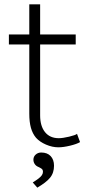

<svg xmlns="http://www.w3.org/2000/svg" viewBox="-20 -679 399 885"><path d="M146 -44Q130 -63 122.5 -90Q115 -117 115 -155V-474H21V-520H115V-659H165V-520H329V-474H165V-147Q165 -98 187.5 -70Q210 -42 251 -42Q269 -42 298.5 -49Q328 -56 335 -62L349 -24Q334 -15 303 -7.5Q272 0 249 0Q221 0 192 -12.5Q163 -25 146 -44ZM131 162Q147 152 157.5 144Q168 136 173 128.5Q178 121 178 113Q178 103 171.5 98.5Q165 94 156 90Q146 86 140 77Q134 68 134 57Q134 43 144.5 33.5Q155 24 170 24Q198 24 213.5 40.5Q229 57 229 85Q229 101 224.5 115Q220 129 210.5 140.5Q201 152 186.5 163Q172 174 152 186Z"/></svg>

Font: Mach ExtraLight
Style: Regular
Weight: 250
Version: Version 1.002